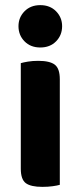

<svg xmlns="http://www.w3.org/2000/svg" viewBox="-20 -721 314 748"><path d="M213 -1Q203 2 185 4.5Q167 7 145 7Q100 7 80.5 -7.5Q61 -22 61 -64V-475Q71 -478 89 -481Q107 -484 129 -484Q174 -484 193.5 -469Q213 -454 213 -412ZM137 -701Q175 -701 198.5 -677Q222 -653 222 -619Q222 -584 198.5 -560Q175 -536 137 -536Q99 -536 75.5 -560Q52 -584 52 -619Q52 -653 75.5 -677Q99 -701 137 -701Z"/></svg>

Font: Baloo 2 Latin
Style: Bold
Weight: 400
Designer: Sarang Kulkarni and Ek Type
Foundry: Ek Type
Version: Version 1.001